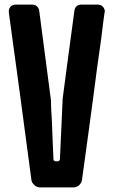

<svg xmlns="http://www.w3.org/2000/svg" viewBox="-20 -820 496 840"><path d="M18.6 -765.6C35.2 -643.6 51.8 -522.5 68.4 -400.4C85 -278.3 100.6 -156.2 117.2 -34.2C118.2 -24.4 123 -16.6 130.9 -9.8C137.7 -2.9 146.5 0 157.2 0H228.5H299.8C309.6 0 318.4 -2.9 326.2 -9.8C333 -16.6 337.9 -24.4 338.9 -34.2C347.7 -98.6 358.4 -174.8 370.1 -261.7C381.8 -348.6 393.6 -434.6 404.3 -519.5C411.1 -565.4 417 -609.4 422.9 -651.4C427.7 -693.4 432.6 -731.4 437.5 -765.6C438.5 -767.6 438.5 -769.5 438.5 -770.5C438.5 -777.3 435.5 -784.2 430.7 -790C424.8 -796.9 417 -799.8 408.2 -799.8H335C328.1 -799.8 321.3 -797.9 315.4 -793C309.6 -788.1 306.6 -781.2 305.7 -774.4C283.2 -605.5 265.6 -479.5 254.9 -394.5C254.9 -392.6 254.9 -390.6 253.9 -387.7V-381.8C249 -267.6 245.1 -181.6 242.2 -124C242.2 -121.1 241.2 -118.2 239.3 -117.2C237.3 -115.2 235.4 -114.3 232.4 -114.3H223.6C220.7 -114.3 218.8 -115.2 216.8 -117.2C214.8 -118.2 213.9 -120.1 213.9 -123C212.9 -135.7 211.9 -159.2 210.9 -191.4C210 -223.6 208 -256.8 207 -290C206.1 -307.6 205.1 -324.2 204.1 -340.8C203.1 -356.4 203.1 -370.1 203.1 -380.9C202.1 -383.8 202.1 -385.7 202.1 -387.7C202.1 -390.6 202.1 -392.6 201.2 -394.5C178.7 -563.5 162.1 -689.5 151.4 -774.4C150.4 -781.2 146.5 -788.1 140.6 -793C135.7 -797.9 128.9 -799.8 121.1 -799.8H47.9C39.1 -799.8 32.2 -796.9 25.4 -790C20.5 -784.2 18.6 -777.3 18.6 -770.5V-765.6Z"/></svg>

Font: Yellow Ladder Regular
Style: Regular
Weight: 400
Designer: Zima Creative
Version: Version 2.002